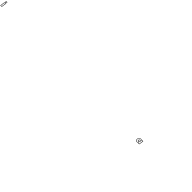

<svg xmlns="http://www.w3.org/2000/svg" viewBox="-9733 -11237 21712 21712"><g transform="rotate(45 1123.0 -381.5)"><path d="M7886.9 -256C7906.8 -394.4 8017.8 -503 8152.5 -503C8215.8 -503 8263 -482.3 8294.8 -446.1C8294.8 -446.1 8332.7 -414.5 8339.9 -464L8343.3 -488H8470.3L8403.6 -25H8278.6L8283.4 -58C8285.5 -73.1 8272.7 -83 8262 -83H8260C8252.8 -83 8245.2 -79.5 8240.2 -74.8C8201.5 -37.8 8144 -10 8081.4 -10C7946.7 -10 7867 -117.7 7886.9 -256ZM7836.9 -256C7813.6 -94.3 7909 40 8074.2 40C8129.8 40 8181.3 22.9 8225.7 -4.9L8225 0C8223.5 10.7 8231.3 25 8246.4 25H8421.4C8432.1 25 8447.8 15.1 8450 0L8523.9 -513C8525.5 -523.7 8517.7 -538 8502.5 -538H8325.5C8315.5 -538 8300.5 -529.2 8297.3 -515C8261 -539.3 8213.9 -553 8159.7 -553C7994.4 -553 7860.2 -417.6 7836.9 -256ZM8024.9 -256C8012.9 -173.1 8063.7 -111 8149 -111C8231.4 -111 8301.9 -172.8 8313.9 -256C8326.1 -340.6 8270.3 -402 8190.9 -402C8110.7 -402 8037.1 -340.7 8024.9 -256ZM8074.9 -256C8083.2 -313.3 8130 -352 8183.7 -352C8236.3 -352 8272.2 -313.4 8263.9 -256C8255.7 -199.2 8211.8 -161 8156.2 -161C8097.5 -161 8066.7 -198.9 8074.9 -256Z M-13610.6 -690C-13605.5 -725.1 -13573.6 -753 -13542.5 -753C-13510.9 -753 -13485.6 -724.3 -13490.6 -690C-13495.5 -655.7 -13529 -627 -13560.6 -627C-13591.7 -627 -13615.6 -654.9 -13610.6 -690ZM-13660.6 -690C-13669.3 -629.1 -13628.8 -577 -13567.9 -577C-13507.5 -577 -13449.5 -628.3 -13440.6 -690C-13431.7 -751.7 -13474.9 -803 -13535.3 -803C-13596.2 -803 -13651.8 -750.9 -13660.6 -690ZM-13714.4 -25 -13645.8 -501H-13515.8L-13584.4 -25ZM-13768 0C-13769.5 10.7 -13761.7 25 -13746.6 25H-13566.6C-13555.9 25 -13540.2 15.1 -13538 0L-13462.2 -526C-13460.7 -536.7 -13468.5 -551 -13483.6 -551H-13663.6C-13674.3 -551 -13690 -541.1 -13692.2 -526Z"/></g></svg>

Font: Hussar Ekologiczny
Style: Regular
Weight: 400
Foundry: Cannot Into Space Fonts
Version: Version 0.97